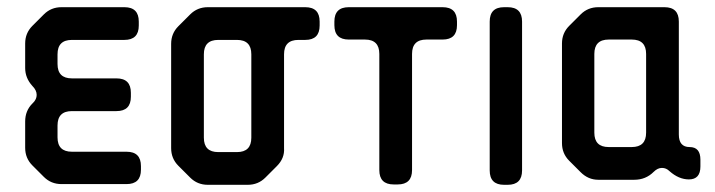

<svg xmlns="http://www.w3.org/2000/svg" viewBox="-20 -505 1988 534"><path d="M102 -13Q122 7 151 7H332Q372 7 372 -33V-43Q372 -83 332 -83H180Q140 -83 140 -123V-156Q140 -196 180 -196H304Q344 -196 344 -236V-247Q344 -287 304 -287H180Q140 -287 140 -327V-354Q140 -394 180 -394H326Q366 -394 366 -434V-445Q366 -485 326 -485H151Q122 -485 102 -465L70 -433Q50 -413 50 -384V-316Q50 -288 70 -266Q82 -254 82 -241Q82 -229 72 -219L70 -217Q50 -197 50 -167V-94Q50 -65 70 -45Z M509 -11Q529 9 558 9H669Q698 9 718 -11L750 -43Q772 -65 770 -93V-354Q770 -394 810 -394H829Q869 -394 869 -434V-445Q869 -485 829 -485H558Q529 -485 509 -465L476 -432Q456 -412 456 -383V-93Q456 -64 476 -44ZM547 -122V-354Q547 -394 587 -394H639Q679 -394 679 -354V-122Q679 -82 639 -82H587Q547 -82 547 -122Z M1035 -32Q1035 8 1075 8H1086Q1126 8 1126 -32V-355Q1126 -395 1166 -395H1211Q1251 -395 1251 -435V-445Q1251 -485 1211 -485H950Q910 -485 910 -445V-435Q910 -395 950 -395H995Q1035 -395 1035 -355Z M1382 9H1392Q1432 9 1432 -31V-445Q1432 -485 1392 -485H1382Q1342 -485 1342 -445V-31Q1342 9 1382 9Z M1633 -136V-355Q1633 -395 1673 -395H1737Q1777 -395 1777 -355V-136Q1777 -96 1737 -96H1673Q1633 -96 1633 -136ZM1595 -26Q1616 -5 1644 -5H1744Q1776 -5 1798 -27Q1809 -38 1821 -38Q1833 -38 1842 -29Q1868 -6 1896 -6Q1928 -6 1928 -42V-61Q1928 -96 1898 -96Q1868 -96 1868 -131V-445Q1868 -485 1828 -485H1644Q1615 -485 1595 -465L1563 -433Q1543 -413 1543 -384V-107Q1543 -78 1563 -58Z"/></svg>

Font: WDXL Lubrifont SC
Style: Regular
Weight: 400
Designer: [WDXL Lubrifont] Copyright 2020-2022 (c) NightFurySL2001, Skr-ZERO; [ZCOOL QingKe HuangYou] Copyright 2018-2022 (c) The 
Version: Version 2.001;hotconv 1.1.1;makeotfexe 2.6.0